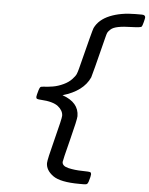

<svg xmlns="http://www.w3.org/2000/svg" viewBox="-64 -802 857 1103"><g transform="rotate(5 364.5 -250.0)"><path d="M146 -227.1Q146 -229 148.4 -240.5Q150.9 -252 155.5 -266.4Q160.2 -280.8 164.1 -284.2Q168.9 -288.1 186.5 -288.6Q204.1 -289.1 234.6 -293.9Q265.1 -298.8 296.9 -314Q324.7 -327.1 342.8 -346.2Q360.8 -365.2 366 -377.7Q371.1 -390.1 376 -409.2Q434.1 -639.2 439 -648.9Q462.9 -698.7 525.4 -724.4Q587.9 -750 672.9 -750H709Q729 -750 729 -734.9Q729 -730 723.4 -708Q717.8 -686 713.9 -681.2Q709 -675.3 657.2 -673.8Q609.4 -672.9 579.6 -667Q549.8 -661.1 536.4 -648.7Q522.9 -636.2 519.5 -628.7Q516.1 -621.1 511.2 -601.1Q454.1 -374 450.2 -365.2Q413.1 -283.2 294.9 -249Q391.1 -215.8 391.1 -136.2Q391.1 -117.2 360.1 3.9Q329.1 125 329.1 132.8Q329.1 156.7 366 165.3Q402.8 173.8 445.3 174.3Q487.8 174.8 492.9 178Q498 181.2 498 189.9Q498 199.7 487.8 232.9Q483.9 244.1 479 247.1Q474.1 250 461.9 250H436Q325.2 250 282.7 219Q240.2 188 240.2 147Q240.2 127.9 271.7 6.3Q303.2 -115.2 303.2 -130.9Q303.2 -160.6 273.7 -184.3Q244.1 -208 173.8 -211.9Q172.9 -211.9 167 -212.4Q161.1 -212.9 159.2 -213.4Q157.2 -213.9 153.1 -214.8Q148.9 -215.8 147.5 -219Q146 -222.2 146 -227.1Z"/></g></svg>

Font: CMU Concrete
Style: BoldItalic
Weight: 700
Italic angle: -14.04°
Version: Version 0.7.0